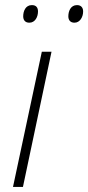

<svg xmlns="http://www.w3.org/2000/svg" viewBox="-20 -733 346 753"><path d="M272 -644C294 -644 306 -667 306 -688C306 -703 298 -713 282 -713C257 -713 248 -689 248 -669C248 -654 256 -644 272 -644ZM95 -644C118 -644 129 -667 129 -688C129 -703 122 -713 105 -713C80 -713 71 -689 71 -669C71 -654 79 -644 95 -644ZM31 0H70L182 -530H144Z"/></svg>

Font: Noto Sans ExtraLight
Style: Italic
Weight: 200
Italic angle: -12°
Designer: Monotype Design Team
Foundry: Monotype Imaging Inc.
Version: Version 2.013